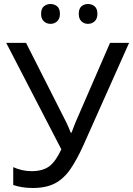

<svg xmlns="http://www.w3.org/2000/svg" viewBox="-20 -928 664 958"><path d="M624 -714 396 -203Q364 -132 331.5 -84.5Q299 -37 255 -13.5Q211 10 143 10Q115 10 90.5 6Q66 2 46 -5V-94Q66 -85 89 -79.5Q112 -74 137 -74Q193 -74 225.5 -98Q258 -122 286 -183L11 -714H110L309 -321Q314 -311 321 -295.5Q328 -280 333 -266H337Q341 -277 347 -292.5Q353 -308 357 -318L529 -714ZM185 -859Q185 -885 199 -896.5Q213 -908 232 -908Q251 -908 265 -896.5Q279 -885 279 -859Q279 -834 265 -821.5Q251 -809 232 -809Q213 -809 199 -821.5Q185 -834 185 -859ZM373 -859Q373 -885 386.5 -896.5Q400 -908 419 -908Q438 -908 452 -896.5Q466 -885 466 -859Q466 -834 452 -821.5Q438 -809 419 -809Q400 -809 386.5 -821.5Q373 -834 373 -859Z"/></svg>

Font: Noto IKEA Latin
Style: Regular
Weight: 400
Designer: Monotype Design Team
Foundry: Monotype Imaging Inc.
Version: Version 1.0